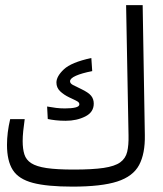

<svg xmlns="http://www.w3.org/2000/svg" viewBox="-20 -713 626 736"><path d="M257.8 2.4Q160.6 2.4 106 -12Q51.3 -26.4 29.1 -61.3Q6.8 -96.2 6.8 -157.7Q6.8 -204.6 19 -256.3H74.7Q71.3 -232.4 69.1 -211.2Q66.9 -189.9 66.9 -172.4Q66.9 -142.1 73.5 -121.1Q80.1 -100.1 99.9 -87.4Q119.6 -74.7 158.4 -68.8Q197.3 -63 262.2 -63Q334.5 -63 377.2 -69.3Q419.9 -75.7 440.7 -90.6Q461.4 -105.5 467.5 -130.9Q473.6 -156.2 472.7 -194.3L463.4 -693.4H526.9L535.2 -195.8Q536.6 -124 513.2 -80.3Q489.7 -36.6 429.2 -17.1Q368.7 2.4 257.8 2.4ZM231.9 -250Q210.4 -250 193.4 -252Q176.3 -253.9 163.1 -256.8L160.6 -304.7Q179.7 -301.3 195.6 -299.3Q211.4 -297.4 229 -297.4Q253.9 -297.4 269 -301Q284.2 -304.7 284.2 -313Q284.2 -319.8 276.9 -324.2Q269.5 -328.6 246.1 -339.4Q224.6 -349.6 210.4 -363.3Q196.3 -377 196.3 -396.5Q196.3 -420.4 224.9 -447.3Q253.4 -474.1 330.1 -490.7L333.5 -440.4Q293.5 -432.6 271 -422.6Q248.5 -412.6 248.5 -401.4Q248.5 -393.1 259.8 -387.2Q271 -381.3 290.5 -372.1Q319.3 -358.4 329.3 -345.9Q339.4 -333.5 339.4 -315.9Q339.4 -282.7 306.6 -266.4Q273.9 -250 231.9 -250Z"/></svg>

Font: CaskaydiaMono NF Light
Style: Regular
Weight: 300
Designer: Aaron Bell
Foundry: Saja Typeworks
Version: Version 2111.001; ttfautohint (v1.8.4);Nerd Fonts 3.1.1